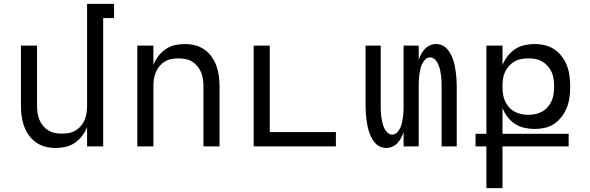

<svg xmlns="http://www.w3.org/2000/svg" viewBox="-20 -755 3040 990"><path d="M267 8Q241 8 214.5 1.5Q188 -5 166 -20.5Q144 -36 128.5 -58Q113 -80 104 -105Q95 -130 91.5 -156.5Q88 -183 88 -210V-520H171V-210Q171 -192 173.5 -173.5Q176 -155 183 -138Q190 -121 202 -106.5Q214 -92 229.5 -82.5Q245 -73 263.5 -69.5Q282 -66 300 -66Q318 -66 336.5 -69.5Q355 -73 370.5 -82.5Q386 -92 398 -106.5Q410 -121 417 -138Q424 -155 426.5 -173.5Q429 -192 429 -210V-735H568V-662H512V0H429V-100Q420 -76 404 -55Q388 -34 366.5 -19Q345 -4 319.5 2Q294 8 267 8Z M688 0V-520H771V-420Q780 -444 796 -465Q812 -486 833.5 -501Q855 -516 880.5 -522Q906 -528 933 -528Q959 -528 985.5 -521.5Q1012 -515 1034 -499.5Q1056 -484 1071.5 -462Q1087 -440 1096 -415Q1105 -390 1108.5 -363.5Q1112 -337 1112 -310V0H1029V-310Q1029 -328 1026.5 -346.5Q1024 -365 1017 -382Q1010 -399 998 -413.5Q986 -428 970.5 -437.5Q955 -447 936.5 -450.5Q918 -454 900 -454Q882 -454 863.5 -450.5Q845 -447 829.5 -437.5Q814 -428 802 -413.5Q790 -399 783 -382Q776 -365 773.5 -346.5Q771 -328 771 -310V0Z M1288 0V-520H1371V-74H1712V0Z M1972 8Q1955 8 1939.5 1Q1924 -6 1913 -19Q1902 -32 1894.5 -47Q1887 -62 1882 -78Q1877 -94 1874 -110.5Q1871 -127 1869 -143.5Q1867 -160 1866 -176.5Q1865 -193 1865 -210V-520H1943V-210Q1943 -195 1943.5 -181Q1944 -167 1946 -152.5Q1948 -138 1951.5 -123.5Q1955 -109 1960.5 -96Q1966 -83 1977 -72Q1988 -61 2002 -61Q2017 -61 2027.5 -72Q2038 -83 2044 -96Q2050 -109 2053 -123.5Q2056 -138 2058 -152.5Q2060 -167 2060.5 -181Q2061 -195 2061 -210V-520H2139V-445Q2144 -461 2151.5 -475.5Q2159 -490 2170 -502Q2181 -514 2196.5 -521Q2212 -528 2228 -528Q2245 -528 2260.5 -521Q2276 -514 2287 -501Q2298 -488 2305.5 -473Q2313 -458 2318 -442Q2323 -426 2326 -409.5Q2329 -393 2331 -376.5Q2333 -360 2334 -343.5Q2335 -327 2335 -310V0H2257V-310Q2257 -325 2256.5 -339Q2256 -353 2254 -367.5Q2252 -382 2248.5 -396.5Q2245 -411 2239.5 -424Q2234 -437 2223 -448Q2212 -459 2198 -459Q2183 -459 2172.5 -448Q2162 -437 2156 -424Q2150 -411 2147 -396.5Q2144 -382 2142 -367.5Q2140 -353 2139.5 -339Q2139 -325 2139 -310V0H2061V-75Q2056 -59 2048.5 -44.5Q2041 -30 2030 -18Q2019 -6 2003.5 1Q1988 8 1972 8Z M2488 215V0H2432V-65H2488V-520H2571V-419Q2580 -443 2596.5 -464.5Q2613 -486 2635 -501Q2657 -516 2683.5 -522Q2710 -528 2737 -528Q2764 -528 2790.5 -521.5Q2817 -515 2839 -500Q2861 -485 2877.5 -463Q2894 -441 2903.5 -416Q2913 -391 2916.5 -364Q2920 -337 2920 -310V-308Q2920 -281 2916.5 -254Q2913 -227 2903.5 -202Q2894 -177 2877.5 -155Q2861 -133 2839 -117.5Q2817 -102 2790.5 -96Q2764 -90 2737 -90Q2710 -90 2683.5 -96Q2657 -102 2635 -116.5Q2613 -131 2596.5 -152.5Q2580 -174 2571 -199V-65H2912V0H2571V215ZM2704 -163Q2723 -163 2741.5 -167Q2760 -171 2776 -180Q2792 -189 2804.5 -203.5Q2817 -218 2824.5 -235Q2832 -252 2834.5 -270.5Q2837 -289 2837 -308V-310Q2837 -329 2834.5 -347.5Q2832 -366 2824.5 -383Q2817 -400 2804.5 -414Q2792 -428 2776 -437.5Q2760 -447 2741.5 -450.5Q2723 -454 2704 -454Q2685 -454 2666.5 -450.5Q2648 -447 2632 -437.5Q2616 -428 2603.5 -414Q2591 -400 2583.5 -383Q2576 -366 2573.5 -347.5Q2571 -329 2571 -310V-308Q2571 -289 2573.5 -270.5Q2576 -252 2583.5 -235Q2591 -218 2603.5 -203.5Q2616 -189 2632 -180Q2648 -171 2666.5 -167Q2685 -163 2704 -163Z"/></svg>

Font: Iosevka Extended
Style: Regular
Weight: 400
Width: 7
Monospace: yes
Designer: Belleve Invis
Foundry: Belleve Invis
Version: Version 32.5.0; ttfautohint (v1.8.4)